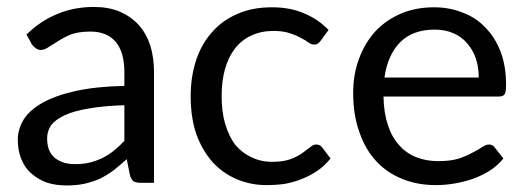

<svg xmlns="http://www.w3.org/2000/svg" viewBox="-20 -536 1543 563"><path d="M344.7 -227.5Q283.2 -225.6 240.2 -217.8Q197.3 -210.9 169.9 -198.2Q142.6 -185.5 129.9 -168.9Q118.2 -151.4 118.2 -130.9Q118.2 -110.4 124 -95.7Q130.9 -81.1 141.6 -72.3Q153.3 -63.5 168.9 -58.6Q183.6 -54.7 201.2 -54.7Q224.6 -54.7 244.1 -59.6Q263.7 -64.5 281.2 -73.2Q298.8 -82 314.5 -94.7Q330.1 -107.4 344.7 -123Q344.7 -158.2 344.7 -227.5ZM57.6 -434.6Q99.6 -475.6 148.4 -495.1Q196.3 -515.6 255.9 -515.6Q297.9 -515.6 331.1 -502Q364.3 -487.3 386.7 -462.9Q409.2 -437.5 420.9 -402.3Q431.6 -366.2 431.6 -324.2Q431.6 -215.8 431.6 0Q421.9 0 392.6 0Q379.9 0 372.1 -3.9Q365.2 -8.8 361.3 -21.5Q358.4 -37.1 351.6 -69.3Q331.1 -50.8 312.5 -36.1Q293.9 -22.5 272.5 -11.7Q252 -2.9 227.5 2.9Q204.1 7.8 174.8 7.8Q145.5 7.8 119.1 0Q93.8 -8.8 74.2 -25.4Q54.7 -41 43.9 -66.4Q32.2 -91.8 32.2 -127Q32.2 -156.2 48.8 -184.6Q65.4 -211.9 102.5 -233.4Q139.6 -254.9 199.2 -268.6Q258.8 -282.2 344.7 -284.2Q344.7 -297.9 344.7 -324.2Q344.7 -382.8 319.3 -413.1Q293.9 -443.4 245.1 -443.4Q211.9 -443.4 189.5 -435.5Q168 -426.8 151.4 -416Q134.8 -406.2 123 -398.4Q111.3 -389.6 99.6 -389.6Q90.8 -389.6 85 -394.5Q78.1 -399.4 73.2 -406.2Q68.4 -416 57.6 -434.6Z M919.9 -416Q916 -411.1 912.1 -408.2Q908.2 -405.3 901.4 -405.3Q893.6 -405.3 884.8 -411.1Q876 -418 862.3 -424.8Q848.6 -432.6 830.1 -438.5Q810.5 -445.3 782.2 -445.3Q745.1 -445.3 716.8 -431.6Q688.5 -418.9 668.9 -393.6Q649.4 -368.2 639.6 -333Q629.9 -297.9 629.9 -253.9Q629.9 -207 640.6 -171.9Q651.4 -135.7 669.9 -111.3Q689.5 -87.9 716.8 -75.2Q744.1 -61.5 778.3 -61.5Q810.5 -61.5 832 -69.3Q852.5 -77.1 866.2 -86.9Q879.9 -96.7 889.6 -104.5Q898.4 -112.3 907.2 -112.3Q918.9 -112.3 924.8 -103.5Q932.6 -92.8 949.2 -71.3Q932.6 -50.8 912.1 -36.1Q890.6 -21.5 866.2 -11.7Q842.8 -2 816.4 2.9Q790 6.8 761.7 6.8Q714.8 6.8 673.8 -10.7Q632.8 -28.3 603.5 -60.5Q573.2 -94.7 555.7 -142.6Q539.1 -191.4 539.1 -253.9Q539.1 -309.6 554.7 -358.4Q570.3 -406.2 600.6 -440.4Q630.9 -475.6 675.8 -495.1Q719.7 -514.6 777.3 -514.6Q831.1 -514.6 871.1 -497.1Q912.1 -480.5 943.4 -448.2Q935.5 -437.5 919.9 -416Z M1383.8 -308.6Q1383.8 -339.8 1375 -365.2Q1366.2 -390.6 1349.6 -409.2Q1333 -428.7 1309.6 -438.5Q1285.2 -449.2 1254.9 -449.2Q1190.4 -449.2 1153.3 -412.1Q1116.2 -374 1107.4 -308.6Q1199.2 -308.6 1383.8 -308.6ZM1456.1 -71.3Q1439.5 -50.8 1417 -36.1Q1393.6 -21.5 1367.2 -11.7Q1340.8 -2.9 1313.5 2Q1285.2 6.8 1257.8 6.8Q1205.1 6.8 1161.1 -10.7Q1116.2 -28.3 1084 -62.5Q1051.8 -96.7 1034.2 -147.5Q1015.6 -198.2 1015.6 -263.7Q1015.6 -316.4 1032.2 -362.3Q1048.8 -408.2 1079.1 -442.4Q1109.4 -475.6 1153.3 -495.1Q1197.3 -514.6 1252.9 -514.6Q1297.9 -514.6 1336.9 -499Q1376 -484.4 1403.3 -455.1Q1431.6 -426.8 1448.2 -383.8Q1463.9 -341.8 1463.9 -288.1Q1463.9 -266.6 1460 -259.8Q1455.1 -252.9 1442.4 -252.9Q1330.1 -252.9 1104.5 -252.9Q1105.5 -205.1 1117.2 -169.9Q1128.9 -133.8 1150.4 -110.4Q1170.9 -86.9 1200.2 -75.2Q1229.5 -63.5 1264.6 -63.5Q1298.8 -63.5 1323.2 -70.3Q1346.7 -78.1 1364.3 -87.9Q1381.8 -96.7 1393.6 -104.5Q1405.3 -112.3 1414.1 -112.3Q1424.8 -112.3 1430.7 -103.5Q1439.5 -92.8 1456.1 -71.3Z"/></svg>

Font: Lato
Style: Regular
Weight: 400
Designer: Lukasz Dziedzic with Adam Twardoch and Botio Nikoltchev
Version: Version 2.015; 2015-08-06; http://www.latofonts.com/